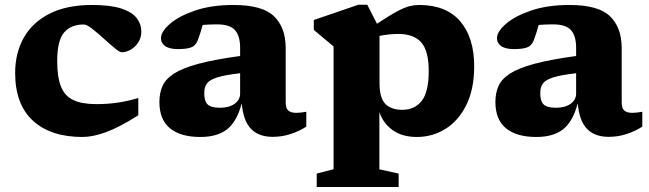

<svg xmlns="http://www.w3.org/2000/svg" viewBox="-20 -552 2677 792"><path d="M359.5 -531.5Q436 -531.5 480.5 -516.8Q525 -502 544 -477.2Q563 -452.5 563 -422.5Q563 -396.5 550.5 -377.2Q538 -358 519.2 -347.2Q500.5 -336.5 482 -336.5Q473.5 -336.5 452.8 -353.8Q432 -371 407.2 -393.5Q382.5 -416 360.2 -433.5Q338 -451 325.5 -451Q273 -451 244.5 -418Q216 -385 216 -300Q216 -233 231.8 -194.2Q247.5 -155.5 283 -139Q318.5 -122.5 377.5 -122.5Q425 -122.5 466.5 -128.8Q508 -135 550.5 -147.5V-76.5Q471.5 -26.5 417.2 -6.8Q363 13 320 13Q189 13 115.8 -54.2Q42.5 -121.5 42.5 -251Q42.5 -333.5 78.2 -396.8Q114 -460 184.8 -495.8Q255.5 -531.5 359.5 -531.5Z M1105 12.5Q1048 12.5 1016 -19.8Q984 -52 977 -125.5Q957 -50 916.5 -18.5Q876 13 806.5 13Q724.5 13 681 -23Q637.5 -59 637.5 -131.5Q637.5 -168 650.2 -197Q663 -226 697.8 -248.5Q732.5 -271 798.2 -288.8Q864 -306.5 970.5 -321V-354.5Q970.5 -404.5 949 -428Q927.5 -451.5 875.5 -451.5Q856.5 -451.5 842 -450.8Q827.5 -450 816 -449Q807 -415 796 -386.5Q787.5 -363.5 768.5 -356.5Q749.5 -349.5 715 -349.5Q678.5 -349.5 661.2 -362Q644 -374.5 644 -394.5Q644 -421.5 680.8 -453.5Q717.5 -485.5 784.8 -508.5Q852 -531.5 943 -531.5Q1062.5 -531.5 1110.5 -484.8Q1158.5 -438 1158.5 -353.5V-129.5Q1158.5 -105 1169.5 -95.8Q1180.5 -86.5 1202.5 -86.5Q1218 -86.5 1243.5 -91V-29.5Q1213.5 -10.5 1178.2 1Q1143 12.5 1105 12.5ZM822.5 -168Q822.5 -135 836.5 -121.2Q850.5 -107.5 888 -107.5Q925 -107.5 947.8 -123.8Q970.5 -140 970.5 -166V-250Q906 -242.5 874.5 -232.2Q843 -222 832.8 -206.5Q822.5 -191 822.5 -168Z M1624.5 164V219.5H1286.5V164L1356 146V-360.5Q1346.5 -369 1324.2 -387Q1302 -405 1274.5 -428.5V-469.5L1458.5 -532.5H1495L1535 -454Q1587 -488.5 1618 -505Q1649 -521.5 1669.2 -526.5Q1689.5 -531.5 1708.5 -531.5Q1821 -531.5 1878.5 -464Q1936 -396.5 1936 -279Q1936 -184.5 1903.8 -119.2Q1871.5 -54 1817.8 -20.5Q1764 13 1699.5 13Q1638.5 13 1599 -15.8Q1559.5 -44.5 1545 -90V146.5ZM1748.5 -259Q1748.5 -342 1717.8 -377Q1687 -412 1622.5 -412Q1587 -412 1545.5 -404V-210Q1545.5 -147.5 1569.8 -123.2Q1594 -99 1639.5 -99Q1690.5 -99 1719.5 -135.8Q1748.5 -172.5 1748.5 -259Z M2491 12.5Q2434 12.5 2402 -19.8Q2370 -52 2363 -125.5Q2343 -50 2302.5 -18.5Q2262 13 2192.5 13Q2110.5 13 2067 -23Q2023.5 -59 2023.5 -131.5Q2023.5 -168 2036.2 -197Q2049 -226 2083.8 -248.5Q2118.5 -271 2184.2 -288.8Q2250 -306.5 2356.5 -321V-354.5Q2356.5 -404.5 2335 -428Q2313.5 -451.5 2261.5 -451.5Q2242.5 -451.5 2228 -450.8Q2213.5 -450 2202 -449Q2193 -415 2182 -386.5Q2173.5 -363.5 2154.5 -356.5Q2135.5 -349.5 2101 -349.5Q2064.5 -349.5 2047.2 -362Q2030 -374.5 2030 -394.5Q2030 -421.5 2066.8 -453.5Q2103.5 -485.5 2170.8 -508.5Q2238 -531.5 2329 -531.5Q2448.5 -531.5 2496.5 -484.8Q2544.5 -438 2544.5 -353.5V-129.5Q2544.5 -105 2555.5 -95.8Q2566.5 -86.5 2588.5 -86.5Q2604 -86.5 2629.5 -91V-29.5Q2599.5 -10.5 2564.2 1Q2529 12.5 2491 12.5ZM2208.5 -168Q2208.5 -135 2222.5 -121.2Q2236.5 -107.5 2274 -107.5Q2311 -107.5 2333.8 -123.8Q2356.5 -140 2356.5 -166V-250Q2292 -242.5 2260.5 -232.2Q2229 -222 2218.8 -206.5Q2208.5 -191 2208.5 -168Z"/></svg>

Font: Newsreader 6pt
Style: Bold
Weight: 700
Designer: Hugues Gentile
Foundry: Production Type
Version: Version 1.003; ttfautohint (v1.8.3)